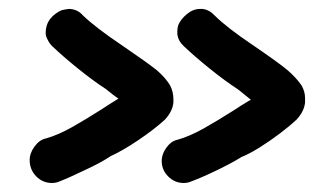

<svg xmlns="http://www.w3.org/2000/svg" viewBox="-20 -607 755 433"><path d="M649.4 -335.9H648.4L649.4 -336.9ZM97.7 -502.9Q90.8 -509.8 86.9 -518.6Q83 -525.4 83 -533.2Q83 -541 85.4 -549.3Q87.9 -557.6 93.3 -564.5Q98.6 -571.3 105.5 -576.2Q112.3 -581.1 119.1 -584Q127 -585.9 135.7 -586.9Q143.6 -586.9 151.9 -583.5Q160.2 -580.1 167 -572.3Q195.3 -544.9 254.9 -504.9Q313.5 -464.8 333 -449.2Q352.5 -432.6 363.3 -415Q371.1 -400.4 371.1 -382.8V-376Q369.1 -355.5 351.6 -336.9Q328.1 -315.4 292 -291Q255.9 -266.6 227.5 -253.9V-252.9H226.6Q204.1 -238.3 169.9 -222.7Q135.7 -206.1 110.4 -196.3Q103.5 -194.3 97.7 -194.3Q76.2 -194.3 61.5 -209.5Q46.9 -224.6 46.9 -246.1Q46.9 -261.7 58.1 -276.9Q69.3 -292 84 -294.9Q111.3 -302.7 142.6 -320.3Q173.8 -337.9 209 -360.4Q226.6 -372.1 241.2 -380.9L247.1 -384.8L241.2 -388.7L233.4 -394.5Q221.7 -404.3 218.8 -406.2Q191.4 -423.8 156.2 -452.1Q121.1 -480.5 97.7 -502.9ZM394.5 -502.9Q381.8 -514.6 379.9 -530.3V-536.1Q379.9 -548.8 385.7 -557.6Q393.6 -570.3 408.2 -580.1Q418.9 -586.9 431.6 -586.9H436.5Q452.1 -585 463.9 -572.3Q491.2 -544.9 550.8 -504.9Q609.4 -464.8 627.9 -449.2Q648.4 -431.6 660.2 -414.1Q668 -400.4 668 -385.7V-376Q666 -355.5 648.4 -336.9Q632.8 -322.3 610.8 -305.7Q588.9 -289.1 565.4 -274.4Q542 -259.8 522.5 -252V-251H521.5Q499 -237.3 465.3 -221.2Q431.6 -205.1 407.2 -196.3Q401.4 -194.3 394.5 -194.3Q374 -194.3 359.4 -209Q344.7 -223.6 344.7 -244.1Q344.7 -259.8 355.5 -274.4Q366.2 -289.1 380.9 -292Q408.2 -299.8 439.5 -317.4Q470.7 -335 505.9 -357.4Q525.4 -370.1 540 -378.9L545.9 -381.8L540 -386.7L530.3 -394.5Q518.6 -404.3 515.6 -406.2Q488.3 -423.8 453.1 -452.1Q418 -480.5 394.5 -502.9Z"/></svg>

Font: sage sans
Style: Regular
Weight: 400
Version: Version 001.032